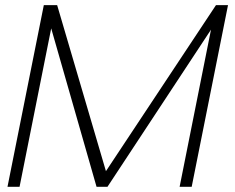

<svg xmlns="http://www.w3.org/2000/svg" viewBox="-20 -718 904 738"><path d="M8.8 0 148.4 -698.2H199.7L387.2 -60.1L810.1 -698.2H856.4L716.8 0H670.4L791 -604L393.1 0H351.1L176.8 -608.9L55.2 0Z"/></svg>

Font: Sansation Light
Style: Light Italic
Weight: 300
Designer: Bernd Montag
Version: Version 1.301